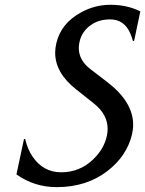

<svg xmlns="http://www.w3.org/2000/svg" viewBox="-20 -767 602 797"><path d="M215.3 9.8Q122.6 9.8 48.3 -43L79.6 -189.9H84.5Q94.7 -147 114.3 -118.2Q158.7 -51.8 234.1 -51.8Q309.6 -51.8 364.7 -103.5Q412.1 -147.9 423.8 -204.1Q426.8 -218.3 426.8 -231.9Q426.8 -292.5 369.1 -337.9L295.4 -396.5Q209 -464.8 209 -548.3Q209 -567.9 213.9 -587.9Q233.4 -670.4 316.9 -715.8Q374 -747.1 438.5 -747.1Q508.3 -747.1 562.5 -719.7L536.6 -597.2H531.7Q527.8 -612.3 521.5 -627Q496.1 -686.5 437.5 -686.5Q392.6 -686.5 360.8 -665.5Q318.8 -637.7 309.6 -590.8Q307.1 -579.1 307.1 -567.9Q307.1 -516.6 356 -479.5L424.3 -427.2Q532.7 -344.2 532.7 -249.5Q532.7 -229 527.8 -208.5Q506.3 -118.7 425.3 -56.6Q338.9 9.8 215.3 9.8Z"/></svg>

Font: Classica
Style: Book Oblique
Weight: 400
Italic angle: -12°
Designer: Wojciech Kalinowski "wmk69" (wmk69@o2.pl)
Foundry: Wojciech Kalinowski "wmk69" (wmk69@o2.pl)
Version: Version 2.1.1; 2021-05-14